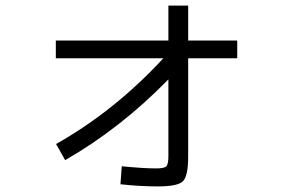

<svg xmlns="http://www.w3.org/2000/svg" viewBox="-20 -649 1040 692"><path d="M181.2 -502.9H586.9V-628.9H658.2V-502.9H835V-439H658.2V-85Q658.2 -14.2 639.2 4.4Q620.1 22.9 548.8 22.9Q485.8 22.9 414.1 15.1L418.9 -49.8Q497.1 -42 543 -42Q571.8 -42 579.3 -49.6Q586.9 -57.1 586.9 -85.9V-362.8Q414.1 -186 214.8 -71.8L182.1 -129.9Q393.1 -249 568.8 -439H181.2Z"/></svg>

Font: WebKoruri
Style: Regular
Weight: 400
Foundry: lindwurm / mohemohe
Version: Version 1.00